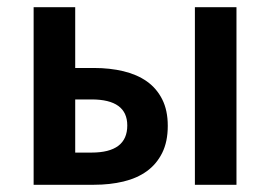

<svg xmlns="http://www.w3.org/2000/svg" viewBox="-20 -511 747 531"><path d="M73 0V-491H188V-323H240Q284 -323 321.5 -314Q359 -305 386 -286Q413 -267 428.5 -236.5Q444 -206 444 -163Q444 -119 428.5 -88Q413 -57 386 -37.5Q359 -18 321.5 -9Q284 0 240 0ZM188 -89H233Q332 -89 332 -164Q332 -236 233 -236H188ZM519 0V-491H634V0Z"/></svg>

Font: Processing Sans Pro Semibold
Style: Regular
Weight: 600
Designer: Paul D. Hunt
Foundry: Adobe Systems Incorporated
Version: Version 2.020;PS 2.000;hotconv 1.0.86;makeotf.lib2.5.63406